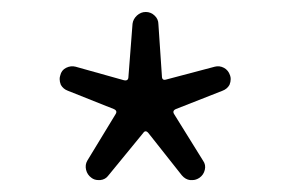

<svg xmlns="http://www.w3.org/2000/svg" viewBox="-20 -809 482 319"><path d="M160.2 -517.6Q155.3 -510.7 146.5 -509.8Q145.5 -509.8 143.6 -509.8Q136.7 -509.8 131.8 -513.7Q125 -518.6 123 -526.9Q121.1 -535.2 125 -542L171.9 -619.1Q175.8 -625 168.9 -627.9L92.8 -658.2Q85 -661.1 81.1 -668Q79.1 -672.9 79.1 -677.7Q79.1 -680.7 80.1 -683.6Q82 -692.4 89.8 -696.3Q97.7 -700.2 105.5 -698.2L185.5 -675.8Q193.4 -673.8 193.4 -681.6L200.2 -769.5Q201.2 -777.3 207.5 -783.2Q213.9 -789.1 222.2 -789.1Q230.5 -789.1 236.8 -783.2Q243.2 -777.3 243.2 -768.6L249 -682.6Q249 -674.8 255.9 -676.8L336.9 -698.2Q344.7 -700.2 352.1 -696.3Q359.4 -692.4 362.3 -683.6Q363.3 -680.7 363.3 -677.7Q363.3 -672.9 361.3 -668Q357.4 -661.1 349.6 -658.2L272.5 -627.9Q265.6 -625 269.5 -619.1L317.4 -542Q322.3 -535.2 320.3 -526.9Q318.4 -518.6 311.5 -513.7Q305.7 -509.8 299.8 -509.8Q297.9 -509.8 295.9 -509.8Q288.1 -510.7 282.2 -517.6L226.6 -587.9Q221.7 -593.8 217.8 -587.9Z"/></svg>

Font: Gen Jyuu Gothic Light
Style: Regular
Weight: 200
Designer: [Source Han Sans]
Ryoko NISHIZUKA  (kana & ideographs); Paul D. Hunt (Latin, Greek & Cyrillic); Wenlong ZHANG  (bopomofo
Version: Version 1.002.20150607